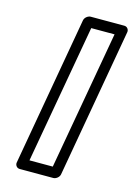

<svg xmlns="http://www.w3.org/2000/svg" viewBox="-116 -797 617 883"><g transform="rotate(15 192.0 -355.5)"><path d="M213 -25H102L219 -686H330ZM229 25C240 25 256 15 259 0L384 -711C386 -722 378 -736 363 -736H203C192 -736 176 -726 173 -711L48 0C46 11 54 25 69 25Z"/></g></svg>

Font: Asimov
Style: WidOuIt
Weight: 500
Designer: Google
Version: Version 2.000980; 2014